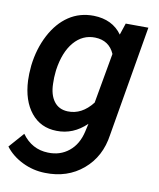

<svg xmlns="http://www.w3.org/2000/svg" viewBox="-88 -605 727 879"><g transform="rotate(10 275.5 -165.5)"><path d="M34.2 -264.6Q43.5 -343.8 76.9 -407.7Q110.4 -471.7 161.1 -505.6Q211.9 -539.6 277.3 -538.6Q364.3 -536.6 408.7 -474.6L426.8 -528.8L532.2 -528.3L444.8 -14.6Q430.2 88.9 357.7 150.1Q285.2 211.4 181.2 208.5Q125.5 207.5 75.7 183.1Q25.9 158.7 -4.4 118.7L57.1 48.8Q103.5 112.8 178.2 114.7Q234.9 116.7 275.6 83.7Q316.4 50.8 330.1 -10.3L338.4 -47.4Q277.3 11.7 199.7 9.8Q125.5 8.8 80.8 -46.4Q36.1 -101.6 31.7 -194.8Q30.3 -224.1 34.2 -264.6ZM148.9 -254.4Q146 -229.5 147 -200.7Q147.9 -148.9 170.4 -118.7Q192.9 -88.4 234.4 -86.9Q300.3 -84.5 349.6 -147.9L391.1 -381.3Q365.7 -439.5 300.8 -441.4Q242.2 -442.9 202.1 -396Q162.1 -349.1 149.9 -264.6Z"/></g></svg>

Font: TypoPRO Roboto
Style: Italic
Weight: 500
Italic angle: -12°
Designer: Google
Version: Version 2.136; 2016